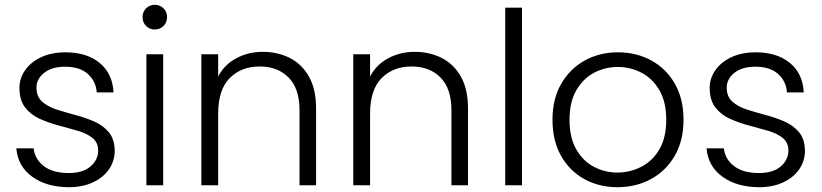

<svg xmlns="http://www.w3.org/2000/svg" viewBox="-20 -772 3426 800"><path d="M268 8Q175 8 114.5 -35.5Q54 -79 48 -154H120Q125 -109 162.5 -80Q200 -51 267 -51Q325 -51 357 -78.5Q389 -106 389 -145Q389 -178 365.5 -197Q342 -216 304.5 -227Q267 -238 225 -249Q183 -260 145.5 -277Q108 -294 84.5 -324.5Q61 -355 61 -406Q61 -446 85 -480Q109 -514 152 -534Q195 -554 253 -554Q341 -554 395 -510Q449 -466 453 -387H383Q380 -433 346.5 -463.5Q313 -494 251 -494Q196 -494 164 -468.5Q132 -443 132 -407Q132 -370 155 -349Q178 -328 215 -316Q252 -304 293.5 -293Q335 -282 372 -266Q409 -250 433 -221.5Q457 -193 458 -145Q458 -101 434 -66.5Q410 -32 367 -12Q324 8 268 8Z M625 -649Q604 -649 589 -663.5Q574 -678 574 -701Q574 -723 589 -737.5Q604 -752 625 -752Q646 -752 661 -737.5Q676 -723 676 -701Q676 -678 661 -663.5Q646 -649 625 -649ZM590 -546H660V0H590Z M819 -546H889V-453Q915 -503 965 -529.5Q1015 -556 1075 -556Q1137 -556 1187.5 -530.5Q1238 -505 1267.5 -452.5Q1297 -400 1297 -320V0H1228V-312Q1228 -403 1182.5 -449Q1137 -495 1062 -495Q985 -495 937 -446.5Q889 -398 889 -298V0H819Z M1452 -546H1522V-453Q1548 -503 1598 -529.5Q1648 -556 1708 -556Q1770 -556 1820.5 -530.5Q1871 -505 1900.5 -452.5Q1930 -400 1930 -320V0H1861V-312Q1861 -403 1815.5 -449Q1770 -495 1695 -495Q1618 -495 1570 -446.5Q1522 -398 1522 -298V0H1452Z M2085 -740H2155V0H2085Z M2553 8Q2476 8 2414.5 -26Q2353 -60 2317.5 -123Q2282 -186 2282 -273Q2282 -360 2318.5 -423Q2355 -486 2416.5 -520Q2478 -554 2555 -554Q2632 -554 2694 -520Q2756 -486 2792 -423Q2828 -360 2828 -273Q2828 -186 2791.5 -123Q2755 -60 2692.5 -26Q2630 8 2553 8ZM2553 -53Q2604 -53 2651 -76.5Q2698 -100 2727 -149Q2756 -198 2756 -273Q2756 -348 2727 -397Q2698 -446 2652 -469.5Q2606 -493 2554 -493Q2502 -493 2456.5 -469.5Q2411 -446 2382 -397Q2353 -348 2353 -273Q2353 -198 2381.5 -149Q2410 -100 2455.5 -76.5Q2501 -53 2553 -53Z M3144 8Q3051 8 2990.5 -35.5Q2930 -79 2924 -154H2996Q3001 -109 3038.5 -80Q3076 -51 3143 -51Q3201 -51 3233 -78.5Q3265 -106 3265 -145Q3265 -178 3241.5 -197Q3218 -216 3180.5 -227Q3143 -238 3101 -249Q3059 -260 3021.5 -277Q2984 -294 2960.5 -324.5Q2937 -355 2937 -406Q2937 -446 2961 -480Q2985 -514 3028 -534Q3071 -554 3129 -554Q3217 -554 3271 -510Q3325 -466 3329 -387H3259Q3256 -433 3222.5 -463.5Q3189 -494 3127 -494Q3072 -494 3040 -468.5Q3008 -443 3008 -407Q3008 -370 3031 -349Q3054 -328 3091 -316Q3128 -304 3169.5 -293Q3211 -282 3248 -266Q3285 -250 3309 -221.5Q3333 -193 3334 -145Q3334 -101 3310 -66.5Q3286 -32 3243 -12Q3200 8 3144 8Z"/></svg>

Font: Poppins Light
Style: Regular
Weight: 300
Designer: Ninad Kale (Devanagari), Jonny Pinhorn (Latin)
Version: Version 5.002